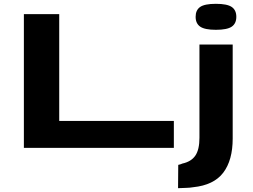

<svg xmlns="http://www.w3.org/2000/svg" viewBox="-20 -774 1324 1005"><path d="M105 0V-700H290V-141H890V0ZM1110 -618Q1052 -618 1028 -634.5Q1004 -651 1004 -686Q1004 -721 1027.5 -737.5Q1051 -754 1110 -754Q1169 -754 1193 -737.5Q1217 -721 1217 -686Q1217 -651 1193 -634.5Q1169 -618 1110 -618ZM1198 -541V-49Q1198 65 1148.5 130Q1099 195 991 206Q975 209 951.5 209.5Q928 210 912 211L913 89Q924 87 935 82Q981 72 1002.5 40.5Q1024 9 1024 -53V-541Z"/></svg>

Font: Georama ExtraExtended SemiBold
Style: Regular
Weight: 600
Width: 8
Designer: Jean-Baptiste Levee
Foundry: Production Type
Version: Version 1.000